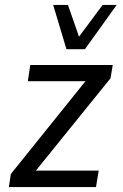

<svg xmlns="http://www.w3.org/2000/svg" viewBox="-20 -760 498 780"><path d="M16 0 24 -53 348 -456 341 -430H93L103 -496H438L429 -442L104 -40L111 -67H381L370 0ZM250 -560 196 -740H256L301 -611L397 -740H454L325 -560Z"/></svg>

Font: Nunito Sans 7pt Condensed
Style: Italic
Weight: 400
Width: 3
Italic angle: -9°
Designer: Vernon Adams
Foundry: Vernon Adams
Version: Version 3.101;gftools[0.9.27]